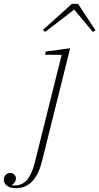

<svg xmlns="http://www.w3.org/2000/svg" viewBox="-149 -767 517 999"><path d="M-66 212Q-96 212 -112.5 199.5Q-129 187 -129 167Q-129 153 -119.5 143Q-110 133 -96 133Q-82 133 -74 142Q-66 151 -66 162Q-66 171 -71.5 180Q-77 189 -86 194L-85 198H-74Q-31 198 -6 166Q19 134 33 75L172 -482H86L89 -499L216 -516L68 78Q52 141 18.5 176.5Q-15 212 -66 212ZM74 -611 225 -747H257L348 -609L334 -601L237 -717L86 -601Z"/></svg>

Font: IBM Plex Serif ExtraLight
Style: Italic
Weight: 200
Italic angle: -14°
Designer: Mike Abbink, Paul van der Laan, Pieter van Rosmalen
Foundry: Bold Monday
Version: Version 2.5